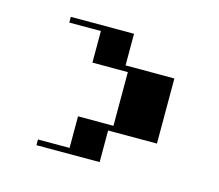

<svg xmlns="http://www.w3.org/2000/svg" viewBox="-61 -529 555 487"><g transform="rotate(15 217.0 -285.5)"><path d="M70 -132H153V-215H246V-356H153V-439H70V-454H236V-371H364.2V-200H236V-117H70Z"/></g></svg>

Font: Facade Sud
Style: Regular
Weight: 100
Designer: Éléonore Fines
Foundry: Velvetyne Type Foundry
Version: Version 1.001;Glyphs 3.2 (3202)